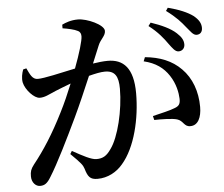

<svg xmlns="http://www.w3.org/2000/svg" viewBox="-56 -852 1111 951"><g transform="rotate(-5 500.0 -376.0)"><path d="M800 -610C818 -586 830 -568 847 -568C865 -568 878 -581 878 -600C878 -620 869 -637 846 -658C818 -684 774 -704 721 -722L709 -706C755 -671 781 -637 800 -610ZM893 -686C914 -662 925 -642 943 -642C961 -642 972 -654 972 -674C972 -696 962 -715 936 -736C909 -756 867 -774 812 -788L802 -773C851 -737 874 -710 893 -686ZM670 -534C729 -520 767 -492 794 -451C822 -409 830 -363 831 -335C832 -309 825 -298 803 -290C779 -280 733 -270 692 -260L697 -240C731 -241 788 -240 810 -233C841 -224 841 -193 873 -194C911 -194 929 -233 929 -285C929 -362 904 -430 857 -477C811 -524 751 -547 678 -554ZM284 -732C310 -728 343 -721 359 -712C371 -706 374 -696 374 -684C374 -664 356 -602 328 -528C252 -512 173 -493 140 -493C113 -493 103 -519 88 -550L72 -546C65 -527 60 -504 64 -482C72 -445 114 -399 142 -399C168 -399 185 -410 223 -426C243 -434 270 -445 300 -456C281 -409 260 -361 238 -318C186 -214 136 -137 84 -72C68 -51 64 -39 64 -15C64 17 85 36 105 36C127 36 141 28 160 -4C199 -66 256 -182 306 -287C334 -346 366 -420 394 -486C425 -494 453 -500 474 -500C524 -500 541 -471 541 -409C541 -303 509 -170 468 -115C446 -83 427 -72 395 -72C370 -72 329 -94 277 -123L268 -108C319 -58 326 -48 332 -30C344 11 355 26 392 26C443 26 488 1 518 -35C586 -113 619 -255 619 -380C619 -506 570 -552 493 -552C472 -552 444 -549 419 -545L455 -632C467 -662 492 -676 492 -701C492 -732 408 -769 364 -769C328 -769 303 -759 284 -750Z"/></g></svg>

Font: Noto Serif CJK SC SemiBold
Style: Regular
Weight: 600
Designer: Ryoko NISHIZUKA 西塚涼子 (kana & ideographs); Frank Grießhammer (Latin, Greek & Cyrillic); Wenlong ZHANG 张文龙 (bopomofo); San
Foundry: Adobe
Version: Version 2.001;hotconv 1.1.0;makeotfexe 2.6.0